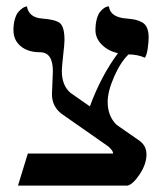

<svg xmlns="http://www.w3.org/2000/svg" viewBox="-20 -579 520 599"><path d="M343.8 -189.5 415 -140.1Q437 -124 437 -97.2Q437 -67.4 416 -35.6Q395 -3.9 377.9 0H36.1L66.9 -100.1H333Q333 -108.9 317.9 -122.1L171.9 -224.1Q142.1 -247.1 142.1 -285.2L145 -356.9Q145 -416 105 -416Q67.4 -416 44.7 -434.8Q22 -453.6 22 -484.9Q22 -504.4 26.4 -519.3Q30.8 -534.2 36.9 -541.3Q43 -548.3 49.1 -552.7Q55.2 -557.1 59.6 -558.1L64 -559.1Q69.8 -523.9 112.8 -521Q152.8 -518.1 167 -506.8Q181.2 -495.1 181.2 -454.1Q181.2 -442.4 177 -405.8Q172.9 -369.1 172.9 -357.9Q172.9 -312 200.2 -289.1L260.3 -247.1Q295.4 -342.3 348.1 -413.1Q317.4 -419.9 297.6 -439.7Q277.8 -459.5 277.8 -484.9Q277.8 -505.4 282.2 -520.5Q286.6 -535.6 292.7 -542.7Q298.8 -549.8 304.9 -554Q311 -558.1 315.4 -558.6L319.8 -559.1Q323.7 -524.4 377 -521Q393.1 -519.5 402.8 -517.3Q412.6 -515.1 423.1 -509.5Q433.6 -503.9 438.7 -491.9Q443.8 -480 443.8 -461.9Q443.8 -448.7 440.9 -428.2Q438 -407.7 432.1 -398.9Q409.2 -409.2 380.9 -409.2Q356 -385.3 335.9 -339.4Q315.9 -293.5 315.9 -261.2Q315.9 -216.8 343.8 -189.5Z"/></svg>

Font: Linux Biolinum G
Style: Regular
Weight: 400
Designer: Philipp H. Poll
Foundry: Philipp H. Poll
Version: Version 1.1.0 ; ttfautohint (v1.6)